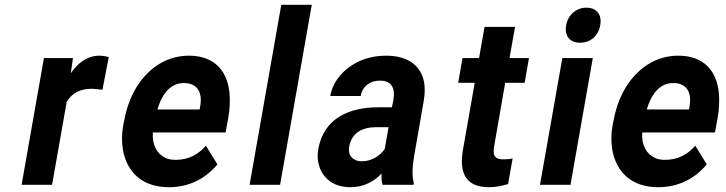

<svg xmlns="http://www.w3.org/2000/svg" viewBox="-20 -770 3026 800"><path d="M394 -538C341 -538 303 -505 275 -465L284 -528H163L70 0H197L258 -346C280 -382 313 -400 362 -400C376 -400 395 -397 407 -396L433 -532C424 -535 406 -538 394 -538Z M886 -85 838 -163C807 -127 766 -104 713 -104C696 -104 682 -106 670 -112C635 -128 613 -165 617 -218H920L931 -278C938 -317 939 -353 936 -385C926 -476 873 -538 767 -538C733 -538 701 -531 671 -518C585 -479 519 -390 497 -265L493 -246C487 -211 487 -178 492 -147C508 -55 570 10 684 10C772 10 839 -29 886 -85ZM814 -326 812 -314H636C653 -373 687 -424 746 -424C801 -424 825 -387 814 -326Z M1147 0 1279 -750H1152L1020 0Z M1707 -128 1746 -352C1751 -383 1751 -410 1746 -433C1730 -501 1676 -538 1588 -538C1526 -538 1472 -519 1432 -488C1398 -462 1365 -423 1356 -370H1483C1490 -412 1523 -434 1563 -434C1611 -434 1628 -404 1619 -353L1613 -323H1557C1437 -323 1329 -279 1306 -148C1302 -125 1303 -104 1308 -85C1322 -30 1367 10 1440 10C1496 10 1539 -14 1570 -47C1569 -28 1570 -13 1574 0H1703L1704 -8C1696 -41 1698 -79 1707 -128ZM1435 -159C1445 -218 1492 -240 1546 -240H1599L1583 -149C1563 -120 1528 -98 1487 -98C1452 -98 1428 -122 1435 -159Z M2017 10C2048 10 2072 4 2097 -3L2116 -110C2105 -107 2091 -106 2077 -106C2042 -106 2032 -122 2039 -161L2085 -425H2166L2184 -528H2103L2126 -658H1999L1976 -528H1907L1889 -425H1958L1909 -146C1891 -43 1926 10 2017 10Z M2357 0 2450 -528H2323L2230 0ZM2397 -592C2439 -592 2473 -619 2481 -665C2489 -711 2465 -738 2423 -738C2382 -738 2347 -709 2339 -665C2331 -619 2355 -592 2397 -592Z M2925 -85 2877 -163C2846 -127 2805 -104 2752 -104C2735 -104 2721 -106 2709 -112C2674 -128 2652 -165 2656 -218H2959L2970 -278C2977 -317 2978 -353 2975 -385C2965 -476 2912 -538 2806 -538C2772 -538 2740 -531 2710 -518C2624 -479 2558 -390 2536 -265L2532 -246C2526 -211 2526 -178 2531 -147C2547 -55 2609 10 2723 10C2811 10 2878 -29 2925 -85ZM2853 -326 2851 -314H2675C2692 -373 2726 -424 2785 -424C2840 -424 2864 -387 2853 -326Z"/></svg>

Font: Asimov
Style: NarIt
Weight: 500
Designer: Google
Version: Version 2.000980; 2014